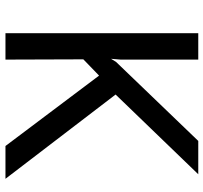

<svg xmlns="http://www.w3.org/2000/svg" viewBox="-42 -722 763 720"><g transform="rotate(90 340.0 -361.5)"><path d="M200 -396 212 -415 508 -723H633L334 -413L650 0H527L263 -351L202 -292L203 0H104V-723H203V-432Z"/></g></svg>

Font: Josefin Sans
Style: Regular
Weight: 400
Designer: Santiago Orozco
Foundry: Typemade
Version: Version 2.000